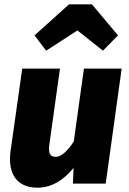

<svg xmlns="http://www.w3.org/2000/svg" viewBox="-20 -851 598 890"><path d="M194 -616 339 -710 457 -616 527 -687 406 -831H300L140 -687ZM154 19C220 19 276 -17 321 -73L318 0H470L544 -533H369L322 -195C296 -156 267 -124 238 -124C216 -124 202 -136 209 -183L258 -533H83L29 -151C15 -49 55 19 154 19Z"/></svg>

Font: Fira Sans ExtraBold
Style: Italic
Weight: 800
Italic angle: -8°
Designer: bBox Type GmbH & Carrois Corporate GbR & Edenspiekermann AG
Foundry: bBox Type GmbH & Carrois Corporate GbR & Edenspiekermann AG
Version: Version 4.301;PS 004.301;hotconv 1.0.88;makeotf.lib2.5.64775